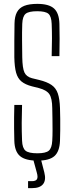

<svg xmlns="http://www.w3.org/2000/svg" viewBox="-20 -825 382 992"><path d="M174 5Q111 5 83.2 -18.8Q55.5 -42.5 54 -98Q53 -133 52.8 -161.2Q52.5 -189.5 52.8 -218Q53 -246.5 54 -283H94Q92.5 -234.5 92.2 -190.8Q92 -147 94 -98Q95.5 -60 111.8 -46.5Q128 -33 173 -33Q216.5 -33 232.2 -46.5Q248 -60 250 -98Q251.5 -122.5 251.5 -152.2Q251.5 -182 251 -211.8Q250.5 -241.5 250 -266Q249.5 -317 235.2 -338.2Q221 -359.5 181 -370L145 -379Q110.5 -388 91 -404Q71.5 -420 63.2 -449.5Q55 -479 54 -529Q53.5 -567.5 54 -612.5Q54.5 -657.5 55 -703Q55.5 -739.5 67.5 -762Q79.5 -784.5 105.2 -794.8Q131 -805 173 -805Q232.5 -805 259 -781.2Q285.5 -757.5 287 -702Q288 -665.5 288 -624.8Q288 -584 287 -535H247Q248.5 -587 248.5 -626.2Q248.5 -665.5 247 -702Q245.5 -740.5 230.2 -753.8Q215 -767 172 -767Q128.5 -767 112.5 -753.8Q96.5 -740.5 95 -702Q93.5 -656.5 94 -615.8Q94.5 -575 95 -529Q96 -473 106.2 -450.8Q116.5 -428.5 145 -421L182 -412Q223 -402 246 -386.2Q269 -370.5 278.8 -342Q288.5 -313.5 290 -266Q291 -239.5 291.2 -210.2Q291.5 -181 291.2 -152.2Q291 -123.5 290 -98Q288 -42.5 261.5 -18.8Q235 5 174 5ZM125 147V111H145Q165.5 111 171.2 100.5Q177 90 170 66L152 0H192L209 66Q219 105 202.8 126Q186.5 147 146 147Z"/></svg>

Font: Big Shoulders Text Thin Thin
Style: Regular
Weight: 250
Version: Version 2.002